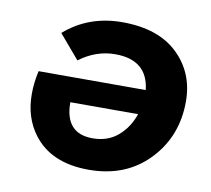

<svg xmlns="http://www.w3.org/2000/svg" viewBox="-66 -619 766 697"><g transform="rotate(10 317.0 -270.5)"><path d="M331.1 -545Q464.1 -545 536 -476Q608 -407 608 -301.1Q608 -172.1 523.5 -84.1Q439.1 3.8 303.1 3.8Q164.1 3.8 98.2 -84.1Q52.2 -145.1 52.2 -231.1Q52.2 -273.1 62.2 -317.1H457.1Q445.1 -426 326.1 -426Q255.1 -426 194.1 -380L119.2 -468Q207.1 -545 331.1 -545ZM195.1 -226.1Q195.1 -111.1 297.1 -111.1Q352.6 -111.1 390.1 -143.1Q427.6 -175.1 445.1 -226.1Z"/></g></svg>

Font: Argentum Sans SemiBold
Style: Italic
Weight: 600
Italic angle: -11°
Designer: Julieta Ulanovsky (font), Cristiano Sobral (main changes and remaster)
Foundry: Julieta Ulanovsky (font), Cristiano Sobral (main changes and remaster)
Version: Version 2.007;June 15, 2022;FontCreator 14.0.0.2814 64-bit; 